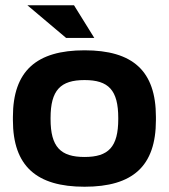

<svg xmlns="http://www.w3.org/2000/svg" viewBox="-20 -700 641 729"><path d="M29 -256V-244C29 -69 119 9 301 9C484 9 572 -69 572 -244V-256C572 -431 484 -509 301 -509C119 -509 29 -431 29 -256ZM84 -680 231 -556H338L261 -680ZM172 -248V-252C172 -358 210 -396 301 -396C392 -396 429 -358 429 -252V-248C429 -142 392 -104 301 -104C210 -104 172 -142 172 -248Z"/></svg>

Font: LT Wave Bold
Style: Regular
Weight: 700
Designer: Daniel Lyons
Version: Version 2.5 (Glyphs App)